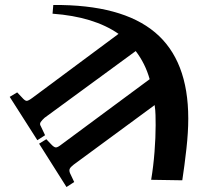

<svg xmlns="http://www.w3.org/2000/svg" viewBox="-20 -552 828 771"><path d="M247 199 137 25 166 7 185 27Q197 40 204.5 40Q212 40 227 28L581 -234Q572 -266 558 -294Q544 -322 525 -347L159 -79Q149 -70 143.5 -62Q138 -54 144 -45L161 -9L130 11L19 -163L49 -181L68 -161Q80 -147 87 -147Q94 -147 110 -159L456 -416Q357 -485 191 -497L194 -532Q469 -534 602.5 -422Q736 -310 736 -76Q736 -21 728.5 46Q721 113 712 172L587 170Q596 116 600.5 58Q605 0 605 -49Q605 -69 604.5 -89.5Q604 -110 601 -130L276 109Q263 119 260 126Q257 133 261 143L278 179Z"/></svg>

Font: Literata 72pt ExtraBold
Style: Italic
Weight: 800
Italic angle: -2°
Designer: Latin by Veronika Burian and Jose Scaglione. Greek by Irene Vlachou. Cyrillic by Vera Evstafieva
Foundry: TypeTogether
Version: Version 3.002